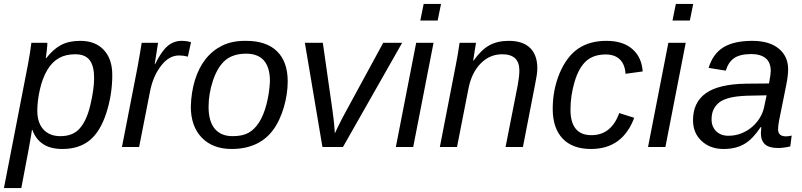

<svg xmlns="http://www.w3.org/2000/svg" viewBox="-45 -745 4066 973"><path d="M271 10Q210 10 172.5 -15.5Q135 -41 119 -87H117Q117 -85 115.5 -77Q114 -69 112 -55Q110 -42 98 23.5Q86 89 63 208H-25L97 -420Q102 -448 106.5 -475Q111 -502 114 -528H195Q195 -515 192 -488L187 -450H189Q225 -496 264.5 -517Q304 -538 362 -538Q438 -538 481 -492Q524 -446 524 -365Q524 -266 494 -173Q464 -79 410 -34.5Q356 10 271 10ZM336 -470Q288 -470 253.5 -450.5Q219 -431 195 -391Q170 -349 157 -291Q144 -233 144 -184Q144 -123 175 -89Q206 -55 261 -55Q323 -55 357 -92Q393 -131 412 -209Q432 -292 432 -350Q432 -410 409.5 -440Q387 -470 336 -470Z M907 -458Q884 -464 863 -464Q810 -464 770 -410Q729 -357 714 -275L660 0H573L652 -405L664 -473L673 -528H756L739 -420H741Q773 -485 804 -511.5Q835 -538 876 -538Q901 -538 923 -531Z M1413 -333Q1413 -301 1408 -267.5Q1403 -234 1393.5 -201.5Q1384 -169 1370 -139Q1356 -109 1338 -85Q1302 -37 1249 -13.5Q1196 10 1129 10Q1033 10 977.5 -47.5Q922 -105 922 -205Q924 -278 943 -339.5Q962 -401 996.5 -445Q1031 -489 1080.5 -513.5Q1130 -538 1195 -538H1202Q1305 -538 1359 -485Q1413 -432 1413 -333ZM1323 -333Q1323 -473 1202 -473Q1136 -473 1096 -439Q1057 -405 1034 -336Q1012 -270 1012 -203Q1012 -131 1043 -93Q1074 -55 1134 -55Q1184 -55 1214.5 -72Q1245 -89 1268 -125Q1291 -161 1305.5 -216.5Q1320 -272 1323 -333Z M1693 0H1589L1500 -528H1591L1640 -185Q1642 -168 1645 -145.5Q1648 -123 1650 -95L1652 -69L1664 -95Q1686 -141 1710 -184L1897 -528H1993Z M2085 -641 2102 -725H2190L2173 -641ZM1961 0 2064 -528H2152L2049 0Z M2517 0 2579 -315Q2583 -337 2585 -355Q2587 -373 2587 -388Q2587 -470 2500 -470Q2437 -470 2391 -423.5Q2345 -377 2329 -296L2271 0H2184L2265 -416Q2270 -439 2274.5 -467Q2279 -495 2284 -528H2367Q2367 -523 2361 -490L2353 -438H2355Q2395 -494 2436 -516Q2477 -538 2533 -538Q2605 -538 2641.5 -502Q2678 -466 2678 -399Q2678 -383 2675 -363.5Q2672 -344 2667 -319L2605 0Z M2952 -60Q3053 -60 3093 -172L3169 -148Q3110 10 2950 10Q2856 10 2806 -43Q2756 -96 2756 -193Q2756 -290 2791 -374Q2827 -459 2885 -498.5Q2943 -538 3028 -538Q3112 -538 3159.5 -496.5Q3207 -455 3212 -383L3125 -371Q3122 -419 3096 -444Q3070 -469 3025 -469Q2963 -469 2926 -436Q2888 -402 2867 -331Q2846 -260 2846 -190Q2846 -60 2952 -60Z M3363 -641 3380 -725H3468L3451 -641ZM3239 0 3342 -528H3430L3327 0Z M3898 5Q3852 5 3831.5 -14Q3811 -33 3811 -70L3813 -101H3810Q3790 -71 3769.5 -49.5Q3749 -28 3726.5 -15Q3704 -2 3678 4Q3652 10 3621 10Q3554 10 3510 -31Q3467 -71 3467 -136Q3467 -226 3532 -272.5Q3597 -319 3738 -321L3852 -322Q3861 -370 3861 -384Q3861 -429 3835 -450Q3809 -471 3763 -471Q3705 -471 3675.5 -450.5Q3646 -430 3633 -387L3546 -401Q3568 -473 3621.5 -505.5Q3675 -538 3768 -538Q3853 -538 3901 -499Q3949 -460 3949 -394Q3949 -363 3940 -317L3903 -133Q3901 -121 3899.5 -110.5Q3898 -100 3898 -90Q3898 -54 3938 -54Q3952 -54 3967 -58L3960 -3Q3926 5 3898 5ZM3840 -262 3743 -260Q3685 -258 3651.5 -249Q3618 -240 3600 -226Q3582 -212 3571.5 -191Q3561 -170 3561 -140Q3561 -103 3584.5 -80Q3608 -57 3646 -57Q3681 -57 3711.5 -69Q3742 -81 3765.5 -101Q3789 -121 3805 -147Q3821 -173 3827 -201Z"/></svg>

Font: Libra Sans Modern
Style: Italic
Weight: 400
Italic angle: -12°
Foundry: Stefan Peev, Context Ltd
Version: Version 1.000